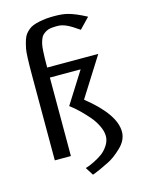

<svg xmlns="http://www.w3.org/2000/svg" viewBox="-118 -739 686 922"><g transform="rotate(-15 224.5 -278.0)"><path d="M278.8 -245.1Q415 -136.7 415 -49.8Q415 -7.8 377.9 27.3Q341.3 62 311 76.7Q260.3 101.6 237.3 110.4L227.1 113.8L202.1 74.2Q219.2 69.8 245.4 56.9Q271.5 43.9 288.8 31Q306.2 18.1 320.6 -3.9Q335 -25.9 335 -49.8Q335 -73.7 321.3 -101.6Q307.6 -129.4 288.1 -151.9Q248 -197.8 215.8 -223.1L202.1 -233.9L300.8 -390.1H147.9V0H67.9V-421.9Q67.9 -526.9 73.2 -553.2Q78.6 -579.6 84 -595.7Q89.4 -611.8 96.4 -621.3Q103.5 -630.9 114.5 -640.1Q125.5 -649.4 138.7 -654.3Q151.4 -659.2 169.9 -663.1Q202.1 -669.9 243.2 -669.9Q284.2 -669.9 310.5 -663.1Q348.1 -653.3 400.9 -625L351.1 -573.2Q314.5 -599.1 291.3 -609.6Q268.1 -620.1 247.1 -620.1Q226.1 -620.1 212.9 -618.2Q199.7 -616.2 189.7 -610.4Q179.7 -604.5 172.9 -598.1Q166 -591.8 161.1 -579.1Q156.2 -566.4 153.8 -555.2Q151.4 -543.9 149.9 -523.4Q147.9 -496.1 147.9 -439.9H401.9Z"/></g></svg>

Font: Pfennig
Style: Medium
Weight: 500
Version: Version 20120410 ; ttfautohint (v0.8)